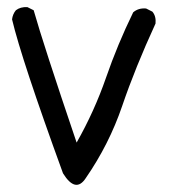

<svg xmlns="http://www.w3.org/2000/svg" viewBox="-20 -348 540 537"><path d="M156.2 136.7Q40 -182.6 13.7 -293.9Q15.6 -308.6 24.4 -319.3Q37.1 -329.1 56.6 -328.1L74.2 -319.3Q100.6 -225.6 194.3 50.8Q244.1 -37.1 276.4 -130.4Q308.6 -223.6 352.5 -313.5Q367.2 -326.2 388.7 -324.2L406.2 -315.4Q417 -302.7 415 -282.2Q358.4 -159.2 321.8 -51.8Q285.2 55.7 219.7 150.4Q191.4 193.4 156.2 136.7Z"/></svg>

Font: JasonHandwriting1
Style: Regular
Weight: 400
Version: Version 1.48.20